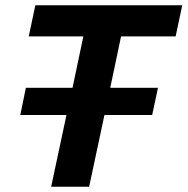

<svg xmlns="http://www.w3.org/2000/svg" viewBox="-20 -708 711 728"><path d="M174 0 232 -272H57L78 -375H255L296 -570H89L114 -688H671L646 -570H439L398 -375H579L557 -272H376L318 0Z"/></svg>

Font: Saira SemiBold
Style: Italic
Weight: 600
Italic angle: -12°
Designer: Hector Gatti with collaboration of the Omnibus-Type team
Foundry: Omnibus-Type
Version: Version 1.100; ttfautohint (v1.8.3)